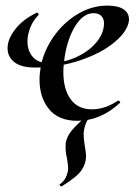

<svg xmlns="http://www.w3.org/2000/svg" viewBox="-20 -419 489 685"><path d="M121 -135Q121 -157 126 -185Q137 -239 171.5 -288.5Q206 -338 256.5 -368.5Q307 -399 364 -399Q402 -399 422 -385Q442 -371 440 -345Q435 -307 388 -268Q341 -229 265 -203.5Q189 -178 105 -178Q56 -178 31.5 -197Q7 -216 7 -247Q7 -280 35 -315.5Q63 -351 110 -373L112 -374Q115 -374 117 -370.5Q119 -367 117 -365Q98 -346 88 -320.5Q78 -295 78 -271Q78 -238 97 -216Q116 -194 153 -194Q204 -194 249.5 -214Q295 -234 323 -267Q351 -300 351 -336Q351 -353 341 -362.5Q331 -372 314 -372Q278 -372 250 -328.5Q222 -285 211 -218Q206 -185 206 -162Q206 -101 232 -65Q258 -29 308 -29Q355 -29 401 -60H402Q405 -60 407.5 -57Q410 -54 408 -52Q339 12 256 12Q189 12 155 -29.5Q121 -71 121 -135ZM199 246Q196 246 193.5 242.5Q191 239 194 238Q208 227 213.5 216.5Q219 206 222 193Q223 189 223 181Q223 170 219 146Q214 126 214 106Q214 94 215 88Q220 66 235.5 47Q251 28 289 -5Q291 -7 293 -7Q296 -7 298 -3.5Q300 0 297 2Q283 22 279 49Q277 69 283 104Q287 128 287 138Q287 164 271 188Q255 212 200 246Z"/></svg>

Font: Cormorant Garamond SemiBold
Style: Italic
Weight: 600
Italic angle: -10°
Designer: Christian Thalmann (Catharsis Fonts)
Foundry: Catharsis Fonts
Version: Version 4.000